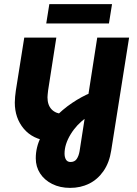

<svg xmlns="http://www.w3.org/2000/svg" viewBox="-20 -696 666 934"><path d="M321 218Q272 218 234 199Q196 180 175 147.5Q154 115 154 74Q154 20 179 -29.5Q204 -79 243.5 -121Q283 -163 330.5 -195Q378 -227 423 -245L399 -123Q353 -91 323.5 -42.5Q294 6 294 51Q294 69 301 80.5Q308 92 323 92Q343 92 353 77.5Q363 63 367 40L453 -513H608L521 36Q512 95 483.5 136Q455 177 413.5 197.5Q372 218 321 218ZM218 -10Q139 -18 95.5 -70Q52 -122 52 -197Q52 -210 53.5 -225.5Q55 -241 57 -255L98 -513H254L214 -256Q213 -246 212 -237.5Q211 -229 211 -223Q211 -185 231 -164Q251 -143 288 -141ZM205 -582 220 -676H525L510 -582Z"/></svg>

Font: MuseoModerno Thin
Style: Bold Italic
Weight: 700
Italic angle: -9°
Version: Version 1.003